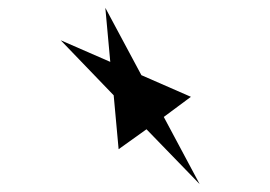

<svg xmlns="http://www.w3.org/2000/svg" viewBox="-20 -628 695 494"><path d="M263.7 -468.8 251 -607.9 343.8 -434.6 471.2 -378.9 401.4 -327.1 493.7 -154.3 356.9 -295.4 285.2 -244.1 272.5 -382.8 136.2 -524.4Z"/></svg>

Font: Vazirmatn RD UI
Style: Bold
Weight: 700
Designer: Saber Rastikerdar
Foundry: Saber Rastikerdar
Version: Version 33.003